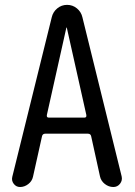

<svg xmlns="http://www.w3.org/2000/svg" viewBox="-20 -750 540 770"><path d="M246.1 -638.7 168 -289.1Q166 -278.3 175.8 -278.3H318.4Q328.1 -278.3 326.2 -289.1L248 -638.7Q248 -639.6 247.1 -639.6Q246.1 -639.6 246.1 -638.7ZM60.5 0Q44.9 0 35.2 -12.7Q25.4 -25.4 29.3 -41L187.5 -680.7Q192.4 -702.1 209.5 -716.3Q226.6 -730.5 249 -730.5Q271.5 -730.5 288.6 -716.3Q305.7 -702.1 310.5 -680.7L467.8 -43Q471.7 -26.4 461.4 -13.2Q451.2 0 434.6 0Q416 0 400.4 -12.2Q384.8 -24.4 380.9 -43L345.7 -203.1Q343.8 -213.9 332 -213.9H162.1Q150.4 -213.9 148.4 -203.1L112.3 -41Q108.4 -23.4 93.3 -11.7Q78.1 0 60.5 0Z"/></svg>

Font: Rounded-X Mgen+ 1mn regular
Style: Regular
Weight: 400
Designer: [Source Han Sans]
Ryoko NISHIZUKA  (kana & ideographs); Paul D. Hunt (Latin, Greek & Cyrillic); Wenlong ZHANG  (bopomofo
Version: Version 1.059.20150602